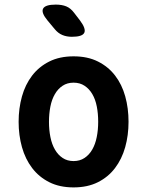

<svg xmlns="http://www.w3.org/2000/svg" viewBox="-20 -805 640 835"><path d="M300 10Q239.2 10 194.4 -12.6Q149.6 -35.1 119.8 -74.2Q90.1 -113.2 75.5 -165Q61 -216.8 61 -275.3Q61 -333.8 75.4 -385.4Q89.8 -437.1 119.5 -476Q149.3 -514.9 194.2 -537.4Q239.2 -560 300 -560Q361.1 -560 406.1 -537.4Q451 -514.9 480.6 -476.3Q510.2 -437.8 524.6 -386.1Q539 -334.5 539 -275.3Q539 -216.8 524.5 -165Q509.9 -113.2 480.3 -74.2Q450.7 -35.1 405.8 -12.6Q360.8 10 300 10ZM300 -104.5Q327.3 -104.5 347.5 -118Q367.8 -131.4 381.1 -154.5Q394.5 -177.5 400.7 -208.8Q407 -240 407 -275.3Q407 -311.3 400.9 -342.2Q394.8 -373.2 381.4 -395.9Q368.1 -418.6 347.8 -432Q327.6 -445.5 300 -445.5Q272.4 -445.5 252.2 -432Q231.9 -418.6 218.6 -395.5Q205.2 -372.5 199.1 -341.4Q193 -310.3 193 -275Q193 -239.7 199.3 -208.6Q205.5 -177.5 218.9 -154.5Q232.2 -131.4 252.5 -118Q272.7 -104.5 300 -104.5ZM187 -715.5Q158.3 -749.9 167.4 -767.4Q176.6 -785 222.5 -785Q249.3 -785 268.3 -777.2Q287.2 -769.5 302.4 -749.2L327.9 -716Q354.9 -679.8 346.5 -662.4Q338 -645 292.7 -645Q269.7 -645 251.1 -652.8Q232.5 -660.5 217.6 -678.8Z"/></svg>

Font: Maple Mono
Style: Regular
Weight: 400
Monospace: yes
Designer: subframe7536
Version: Version 7.300